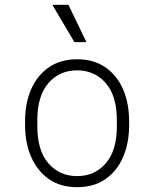

<svg xmlns="http://www.w3.org/2000/svg" viewBox="-20 -767 640 797"><path d="M300 10Q231 10 183 -23.5Q135 -57 109.5 -115.5Q84 -174 84 -248V-263Q84 -339 109.5 -397Q135 -455 183.5 -488Q232 -521 300 -521Q369 -521 417.5 -487.5Q466 -454 491 -396Q516 -338 516 -263V-248Q516 -172 490.5 -114Q465 -56 417 -23Q369 10 300 10ZM300 -36Q373 -36 419 -89Q465 -142 465 -242V-269Q465 -369 419 -422Q373 -475 300 -475Q227 -475 181 -422Q135 -369 135 -269V-242Q135 -142 181 -89Q227 -36 300 -36ZM289 -592 199 -744V-747H264L339 -592Z"/></svg>

Font: Chivo Mono Thin
Style: Regular
Weight: 250
Designer: Hector Gatti
Foundry: Omnibus-Type
Version: Version 1.008